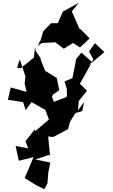

<svg xmlns="http://www.w3.org/2000/svg" viewBox="-20 -930 791 1339"><path d="M507 -513 511 -515 485 -385 430 -362 446 -310 447 -261 441 -252 356 -220 342 -254 350 -271 393 -301 376 -386 295 -436 260 -523 273 -509 229 -575 225 -603 216 -528 122 -453 99 -459 118 -516 157 -398 152 -345 166 -289 55 -320 35 -234 141 -218 159 -162 200 -218 297 -163 321 -96 224 -14V-29L158 54L177 105L89 88L111 191L214 166L152 312L230 360L289 389L311 349L317 271L331 204L227 182L322 150L329 154L316 22L352 25L454 -29L469 -82L507 -142L553 -155L567 -219L524 -160L529 -224L539 -238L587 -297L537 -346L569 -402L631 -516L601 -571L642 -629L708 -567L593 -469L621 -498L548 -563ZM277 -664 249 -629 366 -635 425 -590 489 -630 538 -599 605 -662 547 -722 534 -730 481 -850 529 -910 418 -849 383 -768H336L282 -713L259 -636L243 -607L310 -662Z"/></svg>

Font: Hussar Lance
Style: Regular
Weight: 700
Foundry: Cannot Into Space Fonts, PlusOne Fonts
Version: Version 2.27